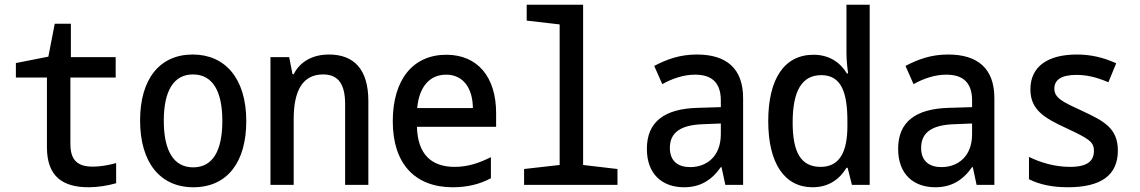

<svg xmlns="http://www.w3.org/2000/svg" viewBox="-20 -780 4810 810"><path d="M354 10C393 10 435 3 470 -7V-92C434 -82 399 -77 372 -77C307 -77 277 -104 277 -173V-453H468V-539H279V-680H211L184 -541L47 -514V-453H178V-159C178 -35 245 10 354 10Z M796 10C938 10 1019 -95 1019 -269C1019 -450 929 -550 793 -550C654 -550 571 -447 571 -272C571 -95 655 10 796 10ZM795 -74C713 -74 671 -143 671 -271C671 -397 713 -466 794 -466C876 -466 918 -397 918 -270C918 -143 877 -74 795 -74Z M1121 0H1219V-278C1219 -399 1258 -466 1343 -466C1407 -466 1436 -425 1436 -341V0H1534V-354C1534 -489 1472 -550 1368 -550C1301 -550 1247 -522 1219 -467H1214L1200 -539H1121Z M1890 10C1952 10 2004 -3 2051 -28V-117C2003 -93 1955 -76 1898 -76C1799 -76 1742 -130 1739 -245H2073V-303C2073 -455 1995 -549 1863 -549C1722 -549 1637 -444 1637 -268C1637 -89 1731 10 1890 10ZM1975 -324H1740C1748 -414 1793 -465 1862 -465C1933 -465 1974 -410 1975 -324Z M2191 0H2585V-67L2440 -84V-760H2202V-693L2341 -677V-84L2191 -67Z M2866 10C2933 10 2982 -19 3021 -75H3024L3040 0H3115V-366C3115 -491 3045 -550 2920 -550C2848 -550 2794 -530 2740 -502L2774 -425C2815 -448 2863 -465 2912 -465C2977 -465 3021 -437 3021 -356V-328L2922 -325C2784 -321 2709 -267 2709 -152C2709 -45 2774 10 2866 10ZM2892 -75C2843 -75 2806 -98 2806 -156C2806 -220 2850 -253 2946 -256L3021 -259V-214C3021 -118 2959 -75 2892 -75Z M3408 10C3476 10 3522 -24 3551 -72H3556L3574 0H3649V-760H3551V-558C3551 -530 3554 -498 3558 -470H3553C3525 -516 3479 -549 3412 -549C3288 -549 3221 -446 3221 -269C3221 -92 3289 10 3408 10ZM3442 -76C3359 -76 3324 -137 3324 -263C3324 -395 3362 -463 3445 -463C3531 -463 3555 -387 3555 -268V-249C3555 -142 3524 -76 3442 -76Z M3926 10C3993 10 4042 -19 4081 -75H4084L4100 0H4175V-366C4175 -491 4105 -550 3980 -550C3908 -550 3854 -530 3800 -502L3834 -425C3875 -448 3923 -465 3972 -465C4037 -465 4081 -437 4081 -356V-328L3982 -325C3844 -321 3769 -267 3769 -152C3769 -45 3834 10 3926 10ZM3952 -75C3903 -75 3866 -98 3866 -156C3866 -220 3910 -253 4006 -256L4081 -259V-214C4081 -118 4019 -75 3952 -75Z M4485 10C4624 10 4696 -40 4696 -145C4696 -240 4635 -270 4548 -311C4465 -349 4428 -366 4428 -406C4428 -444 4459 -464 4521 -464C4564 -464 4604 -455 4656 -433L4689 -513C4634 -538 4581 -550 4523 -550C4401 -550 4327 -500 4327 -403C4327 -316 4387 -282 4475 -241C4571 -196 4595 -183 4595 -144C4595 -103 4571 -76 4494 -76C4427 -76 4366 -96 4321 -118V-24C4366 -1 4421 10 4485 10Z"/></svg>

Font: Noto Sans Mono Condensed Medium
Style: Regular
Weight: 500
Width: 3
Designer: Monotype Design Team
Foundry: Monotype Imaging Inc.
Version: Version 2.014